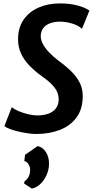

<svg xmlns="http://www.w3.org/2000/svg" viewBox="-20 -775 552 1122"><path d="M191.5 8Q169.5 8 142 4Q114.5 0 87 -6.5Q59.5 -13 37.8 -21.2Q16 -29.5 5.5 -38L49 -149Q62 -137 87.8 -126Q113.5 -115 143 -107.8Q172.5 -100.5 196.5 -100.5Q236 -100.5 264.2 -111.2Q292.5 -122 307.8 -143.2Q323 -164.5 323 -195.5Q323 -232 298.5 -263.8Q274 -295.5 224 -330Q182.5 -360 151.2 -392.5Q120 -425 102.8 -462.5Q85.5 -500 85.5 -545.5Q85.5 -613 117.8 -659.8Q150 -706.5 205.5 -730.8Q261 -755 330.5 -755Q389.5 -755 434.8 -742.5Q480 -730 502.5 -713L459 -606.5Q440 -625.5 403 -637Q366 -648.5 331 -648.5Q298 -648.5 272.8 -639.2Q247.5 -630 233.2 -611.2Q219 -592.5 218 -564.5Q218 -539.5 232.5 -514.2Q247 -489 270.5 -465.2Q294 -441.5 321 -421Q364.5 -389.5 396.5 -358Q428.5 -326.5 446 -291.5Q463.5 -256.5 463.5 -213.5Q463.5 -138 427.5 -89Q391.5 -40 330 -16Q268.5 8 191.5 8ZM166 327 121 297.5 123 285Q138 274.5 147 258.2Q156 242 156 217.5Q156 199.5 146.2 184Q136.5 168.5 122 166L126.5 129.5L200 78.5Q231 85.5 248.8 114.5Q266.5 143.5 266.5 180.5Q266.5 216 252.2 247.8Q238 279.5 215 301Q192 322.5 166 327Z"/></svg>

Font: Merriweather Sans SemiBold
Style: Italic
Weight: 600
Italic angle: -7.5°
Designer: Eben Sorkin
Foundry: Eben Sorkin
Version: Version 2.001